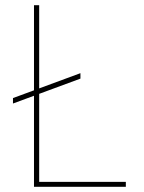

<svg xmlns="http://www.w3.org/2000/svg" viewBox="-20 -720 555 740"><path d="M30 -321 290 -417V-438L30 -342ZM111 0H465V-19H131V-700H111Z"/></svg>

Font: Fixel Variable
Style: Regular
Weight: 100
Width: 3
Designer: AlfaBravo + MacPaw
Foundry: Kyrylo Tkachov, Marchela Mozhyna, Serhii Makarenko, Maria Weinstein, Zakhar Kryvoshyya
Version: Version 1.211